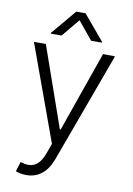

<svg xmlns="http://www.w3.org/2000/svg" viewBox="-102 -819 751 1087"><g transform="rotate(10 273.0 -276.0)"><path d="M127.5 204.5C195.7 204.5 245.7 165.5 274.9 86.3L506 -544.4L437.1 -545.5L275.2 -83.5H270.2L108.3 -545.5H39.8L240.4 5.3L220.5 60.7C190.3 143.1 147.7 157.7 83.5 137.4L66.4 193.2C79.2 199.2 102.6 204.5 127.5 204.5ZM187.9 -608 272.7 -710.9 357.6 -608H419.4V-612.9L299.4 -755.7H246.1L126.1 -612.9V-608Z"/></g></svg>

Font: Karasuma Gothic
Style: Light
Weight: 300
Designer: Rasmus Andersson / Ryoko Nishizuka
Foundry: rsms
Version: Version 1.00